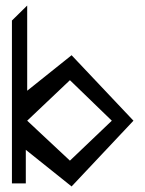

<svg xmlns="http://www.w3.org/2000/svg" viewBox="-20 -661 524 692"><path d="M238 11 461 -226 238 -462 78 -334V-641L23 -587V0H73V-121ZM232 -372 383 -226 232 -82 78 -226Z"/></svg>

Font: Stormblade
Style: Regular
Weight: 400
Designer: Mew Too
Foundry: Cannot Into Space Fonts
Version: Version 0.77